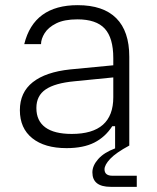

<svg xmlns="http://www.w3.org/2000/svg" viewBox="-20 -564 609 744"><path d="M409 160Q338 160 338 104Q338 78 360.5 52.5Q383 27 426 11V-13L481 0Q429 28 407 51.5Q385 75 385 92Q385 117 416 117H510V160ZM238 10Q153 10 105 -28.5Q57 -67 57 -137Q57 -206 107 -245.5Q157 -285 252 -295L419 -311V-264L268 -249Q193 -242 157 -217.5Q121 -193 121 -146V-145Q121 -96 155.5 -70.5Q190 -45 258 -45Q419 -45 419 -187V-277V-289V-339Q419 -417 386 -453Q353 -489 280 -489Q229 -489 198 -473.5Q167 -458 153 -435.5Q139 -413 139 -393H74Q111 -544 281 -544Q380 -544 430.5 -493.5Q481 -443 481 -344V0H426V-75H415Q388 -33 345.5 -11.5Q303 10 238 10Z"/></svg>

Font: Mozilla Text ExtraLight
Style: Regular
Weight: 200
Designer: Studio DRAMA
Foundry: Studio DRAMA
Version: Version 1.000